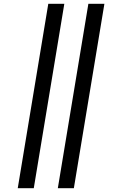

<svg xmlns="http://www.w3.org/2000/svg" viewBox="-20 -843 640 1006"><path d="M283 143 443 -823H527L367 143ZM73 143 233 -823H317L157 143Z"/></svg>

Font: Iosevka Md Ex Obl
Style: Regular
Weight: 500
Width: 7
Italic angle: -9°
Monospace: yes
Designer: Belleve Invis
Foundry: Belleve Invis
Version: Version 32.5.0; ttfautohint (v1.8.4)